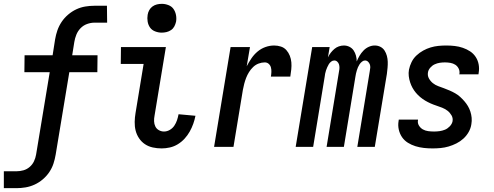

<svg xmlns="http://www.w3.org/2000/svg" viewBox="-52 -765 2572 1000"><path d="M-32 215V127H34Q52 127 70 122Q88 117 102.5 104.5Q117 92 125 75Q133 58 136 40L207 -389H75L76 -477H222L235 -560Q239 -584 247 -607Q255 -630 269 -651Q283 -672 303 -689Q323 -706 345.5 -716.5Q368 -727 392 -731Q416 -735 439 -735H505L506 -647H440Q421 -647 401.5 -640Q382 -633 367.5 -618Q353 -603 345.5 -584Q338 -565 335 -546L324 -477H456L455 -389H309L238 40Q234 64 226.5 87Q219 110 205 131Q191 152 171 169Q151 186 128 196.5Q105 207 81 211Q57 215 34 215Z M790 8Q766 8 743.5 3Q721 -2 703 -14Q685 -26 672.5 -44.5Q660 -63 654.5 -84.5Q649 -106 649.5 -130Q650 -154 654 -177L696 -432H577L578 -520H812L753 -163Q750 -148 750.5 -133.5Q751 -119 757 -106.5Q763 -94 775.5 -87Q788 -80 802 -80Q818 -80 832.5 -88.5Q847 -97 856 -110.5Q865 -124 870 -139Q875 -154 878 -170L966 -162Q962 -141 954.5 -120Q947 -99 936 -79.5Q925 -60 909.5 -43Q894 -26 874.5 -14Q855 -2 833 3Q811 8 790 8ZM790 -595Q773 -595 756 -601.5Q739 -608 729.5 -621.5Q720 -635 717 -652.5Q714 -670 717 -688Q719 -701 725.5 -712.5Q732 -724 742.5 -731.5Q753 -739 765.5 -742Q778 -745 791 -745Q808 -745 825 -738.5Q842 -732 851.5 -718.5Q861 -705 864.5 -687.5Q868 -670 865 -652Q862 -639 856 -627.5Q850 -616 839 -608.5Q828 -601 815.5 -598Q803 -595 790 -595Z M1063 0 1149 -520H1250L1233 -420Q1244 -441 1257.5 -461Q1271 -481 1289.5 -496.5Q1308 -512 1330.5 -520Q1353 -528 1376 -528Q1394 -528 1411 -522.5Q1428 -517 1439.5 -504Q1451 -491 1457.5 -474.5Q1464 -458 1465.5 -440Q1467 -422 1465 -403.5Q1463 -385 1460 -366H1359Q1361 -378 1361.5 -390.5Q1362 -403 1359 -414Q1356 -425 1347.5 -432.5Q1339 -440 1327 -440Q1311 -440 1295 -434Q1279 -428 1266.5 -416Q1254 -404 1245 -389.5Q1236 -375 1230 -359.5Q1224 -344 1220 -328.5Q1216 -313 1213 -297L1164 0Z M1488 0 1574 -520H1665L1656 -466Q1662 -479 1670.5 -490Q1679 -501 1689.5 -510Q1700 -519 1713 -523.5Q1726 -528 1739 -528Q1755 -528 1768.5 -521Q1782 -514 1790 -502Q1798 -490 1802 -475Q1806 -460 1806 -445Q1812 -460 1820.5 -474.5Q1829 -489 1841 -501.5Q1853 -514 1868.5 -521Q1884 -528 1899 -528H1900Q1916 -528 1929.5 -521Q1943 -514 1951 -501.5Q1959 -489 1963 -474Q1967 -459 1967.5 -443.5Q1968 -428 1966.5 -412Q1965 -396 1963 -380L1900 0H1809L1874 -395Q1876 -404 1876.5 -413Q1877 -422 1874 -430Q1871 -438 1864.5 -444Q1858 -450 1849 -450Q1841 -450 1833.5 -444Q1826 -438 1821 -430.5Q1816 -423 1812.5 -415Q1809 -407 1806.5 -398.5Q1804 -390 1802 -381.5Q1800 -373 1799 -365L1739 0H1649L1714 -395Q1716 -404 1716 -413Q1716 -422 1713.5 -430Q1711 -438 1704.5 -444Q1698 -450 1689 -450Q1680 -450 1672.5 -444Q1665 -438 1660.5 -430.5Q1656 -423 1652.5 -415Q1649 -407 1646 -398.5Q1643 -390 1641.5 -381.5Q1640 -373 1639 -365L1579 0Z M2201 8Q2178 8 2155.5 5.5Q2133 3 2112 -3.5Q2091 -10 2072.5 -21.5Q2054 -33 2042 -50.5Q2030 -68 2025 -90Q2020 -112 2024 -135L2025 -142H2125V-139Q2122 -124 2130 -111Q2138 -98 2150.5 -91Q2163 -84 2178 -82Q2193 -80 2209 -80Q2223 -80 2237.5 -82Q2252 -84 2265.5 -89.5Q2279 -95 2290.5 -107Q2302 -119 2305 -133Q2308 -150 2299.5 -164.5Q2291 -179 2278.5 -188.5Q2266 -198 2251 -204Q2236 -210 2220.5 -215Q2205 -220 2190.5 -226.5Q2176 -233 2162.5 -241Q2149 -249 2136.5 -259.5Q2124 -270 2114 -282Q2104 -294 2096.5 -307.5Q2089 -321 2084 -336.5Q2079 -352 2077 -368.5Q2075 -385 2078 -402Q2082 -422 2091.5 -441.5Q2101 -461 2117 -476Q2133 -491 2152 -501.5Q2171 -512 2191 -518Q2211 -524 2231.5 -526Q2252 -528 2272 -528Q2295 -528 2316.5 -525.5Q2338 -523 2358.5 -516Q2379 -509 2396.5 -497.5Q2414 -486 2425.5 -468.5Q2437 -451 2441 -429.5Q2445 -408 2441 -385L2440 -378H2340L2341 -381Q2343 -396 2336.5 -408.5Q2330 -421 2319 -428Q2308 -435 2294 -437.5Q2280 -440 2265 -440Q2252 -440 2238.5 -438Q2225 -436 2212 -430Q2199 -424 2189 -412.5Q2179 -401 2177 -388Q2174 -371 2182 -356.5Q2190 -342 2202.5 -332Q2215 -322 2230 -316.5Q2245 -311 2260 -305.5Q2275 -300 2290 -293.5Q2305 -287 2319 -279Q2333 -271 2344.5 -260.5Q2356 -250 2366.5 -238Q2377 -226 2385 -212.5Q2393 -199 2398 -183.5Q2403 -168 2404.5 -151.5Q2406 -135 2403 -118Q2400 -97 2389 -77.5Q2378 -58 2361.5 -43Q2345 -28 2325 -18Q2305 -8 2284.5 -2Q2264 4 2243 6Q2222 8 2201 8Z"/></svg>

Font: Iosevka Semibold
Style: Italic
Weight: 600
Italic angle: -9°
Monospace: yes
Designer: Belleve Invis
Foundry: Belleve Invis
Version: Version 32.5.0; ttfautohint (v1.8.4)